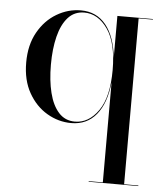

<svg xmlns="http://www.w3.org/2000/svg" viewBox="-52 -516 702 813"><g transform="rotate(5 299.0 -110.0)"><path d="M566 247.5V250H355V247.5H415V-178Q406 -88.5 366 -39.8Q326 9 259.5 9Q205 9 156.5 -19.5Q108 -48 77.8 -101.5Q47.5 -155 47.5 -230Q47.5 -305 77.8 -358.8Q108 -412.5 156.5 -441.2Q205 -470 259.5 -470Q326 -470 366 -420.8Q406 -371.5 415 -282V-460H566V-457.5H505.5V247.5ZM415 -230Q415 -345 374 -403.5Q333 -462 274.5 -462Q232.5 -462 205.5 -432Q178.5 -402 165.5 -349.5Q152.5 -297 152.5 -230Q152.5 -163 165.5 -110.8Q178.5 -58.5 205.5 -28.5Q232.5 1.5 274.5 1.5Q333 1.5 374 -56.8Q415 -115 415 -230Z"/></g></svg>

Font: Bodoni* 72pt
Style: Regular
Weight: 400
Version: Version 2.3